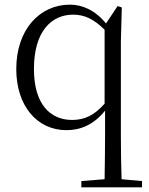

<svg xmlns="http://www.w3.org/2000/svg" viewBox="-20 -546 640 826"><path d="M429 260H591V233L503 225C501 161 500 96 500 32V-367L504 -514L486 -520L436 -445C389 -503 333 -526 281 -526C151 -526 50 -419 50 -249C50 -91 139 14 266 14C327 14 384 -10 432 -70V32C432 96 431 161 430 225L330 233V260ZM430 -100C385 -49 343 -30 290 -30C196 -30 126 -98 126 -249C126 -412 202 -483 295 -483C344 -483 385 -463 430 -418Z"/></svg>

Font: Noto Serif HK Light
Style: Regular
Weight: 300
Designer: Ryoko NISHIZUKA 西塚涼子 (kana & ideographs); Frank Grießhammer (Latin, Greek & Cyrillic); Wenlong ZHANG 张文龙 (bopomofo); San
Foundry: Adobe
Version: Version 2.001;hotconv 1.1.0;makeotfexe 2.6.0